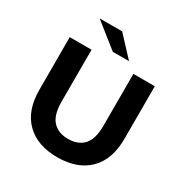

<svg xmlns="http://www.w3.org/2000/svg" viewBox="-203 -1064 1194 1239"><g transform="rotate(30 394.0 -444.5)"><path d="M393.8 11.8Q244.9 11.8 160.9 -71Q76.9 -153.8 76.9 -308.4V-700H239.3V-313.6Q239.3 -214.2 280.4 -169.9Q321.5 -125.5 395.2 -125.5Q469.3 -125.5 510.2 -169.9Q551.1 -214.2 551.1 -313.6V-700H710.7V-308.4Q710.7 -153.8 626.7 -71Q542.7 11.8 393.8 11.8ZM364.7 -757 183.4 -901.3H351.3L485.7 -757Z"/></g></svg>

Font: Montserrat Thin
Style: Regular
Weight: 100
Designer: Julieta Ulanovsky
Foundry: Julieta Ulanovsky
Version: Version 9.000